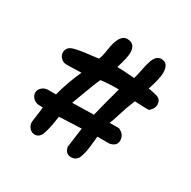

<svg xmlns="http://www.w3.org/2000/svg" viewBox="-114 -574 684 688"><g transform="rotate(30 228.5 -230.0)"><path d="M436 -313Q436 -303 429 -293Q422 -283 418 -282.5Q414 -282 404 -282L360 -284Q346 -251 335.5 -216Q325 -181 320 -172H359Q385 -160 385 -136Q385 -112 356 -107H307Q306 -100 303 -69Q300 -38 292 -17Q284 4 261 4Q238 4 233 -23L244 -104L152 -100L147 -69Q139 -25 130 -12Q121 -1 108.5 -1Q96 -1 87 -10.5Q78 -20 77 -35L84 -87Q85 -99 85 -100H68Q53 -102 44 -111.5Q35 -121 35 -133Q35 -145 45.5 -154.5Q56 -164 71 -164H103Q115 -214 143 -277Q91 -275 79.5 -275.5Q68 -276 58.5 -285Q49 -294 49 -307Q49 -330 74.5 -337Q100 -344 140 -348L172 -352Q179 -367 183 -397Q193 -464 225 -464Q259 -464 259 -426Q259 -406 244 -359Q264 -359 316 -355Q320 -367 325 -393Q330 -419 334 -430Q344 -463 367 -463Q397 -463 397 -422Q397 -399 380 -348Q390 -348 416 -341Q436 -335 436 -313ZM215 -288Q207 -273 168 -167Q179 -167 257 -169Q268 -215 289 -292Q242 -292 215 -288Z"/></g></svg>

Font: Patrick Hand SC
Style: Regular
Weight: 400
Designer: Patrick Wagesreiter
Foundry: Patrick Wagesreiter
Version: Version 1.003;PS 001.003;hotconv 1.0.70;makeotf.lib2.5.58329